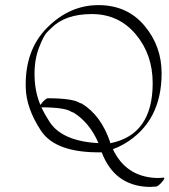

<svg xmlns="http://www.w3.org/2000/svg" viewBox="-20 -564 665 754"><path d="M379.4 34.2Q198.7 37.1 140.9 -50.8Q83 -138.7 81.1 -219.7Q77.1 -367.2 165.5 -455.6Q253.9 -543.9 366.5 -543.9Q479 -543.9 546.9 -463.6Q614.7 -383.3 614.7 -276.4Q614.7 -84.5 466.3 2Q444.8 14.2 423.3 22Q474.1 128.9 591.3 134.8Q604.5 135.3 611.1 134.5Q617.7 133.8 618.2 133.8H622.6Q630.9 133.8 615.5 151.4Q600.1 168.9 591.8 168.9H586.9Q573.7 170.4 560.1 169.9Q428.7 163.6 379.4 34.2ZM412.6 -5.4Q413.1 -3.4 412.6 -1.5Q579.6 -34.2 579.6 -237.3Q579.6 -350.6 512.7 -429.7Q445.8 -508.8 340.6 -508.8Q235.4 -508.8 180.7 -453.1Q180.2 -452.6 165.5 -438.2Q150.9 -423.8 132.6 -375.5Q114.3 -327.1 115.7 -264.6Q117.2 -202.1 138.7 -151.9Q157.2 -177.7 168.9 -178.2Q269.5 -177.7 294.9 -158.7Q295.9 -158.2 297.6 -158.4Q299.3 -158.7 301.3 -157.2Q377.4 -110.4 412.6 -5.4ZM366.7 -2Q332 -83 267.6 -122.6Q266.6 -123 264.9 -123Q263.2 -123 261.2 -124.5Q237.3 -142.1 142.6 -142.6Q155.8 -114.3 175.3 -84.5Q225.1 -9.3 366.7 -2Z"/></svg>

Font: ML-NILA03_NewLipi
Style: Regular
Weight: 400
Designer: CLT@C-DIT
Version: Version ML-NILA03_NewLipi 2.